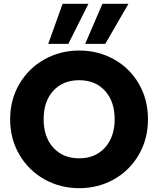

<svg xmlns="http://www.w3.org/2000/svg" viewBox="-20 -976 826 1003"><path d="M33 -353Q33 -456 81.5 -538Q130 -620 212.5 -666Q295 -712 394 -712Q493 -712 575.5 -666Q658 -620 705.5 -538Q753 -456 753 -353Q753 -250 705 -167.5Q657 -85 575 -39Q493 7 394 7Q295 7 212.5 -39Q130 -85 81.5 -167.5Q33 -250 33 -353ZM579 -353Q579 -446 528.5 -501.5Q478 -557 394 -557Q309 -557 258.5 -502Q208 -447 208 -353Q208 -260 258.5 -204.5Q309 -149 394 -149Q478 -149 528.5 -205Q579 -261 579 -353ZM337 -747H232L307 -956H442ZM530 -747H425L515 -956H651Z"/></svg>

Font: Poppins A&M
Style: Bold-A&M
Weight: 700
Designer: Ninad Kale (Devanagari), Jonny Pinhorn (Latin)
Foundry: Indian Type Foundry
Version: 4.004